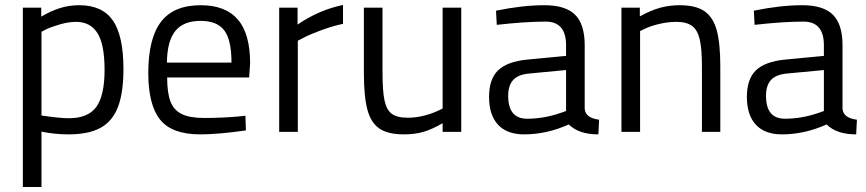

<svg xmlns="http://www.w3.org/2000/svg" viewBox="-20 -531 3488 773"><path d="M72 -500H146V-464Q185 -487 221.5 -498.5Q258 -510 299 -510Q392 -510 434.5 -448.5Q477 -387 477 -253Q477 -158 455 -100.5Q433 -43 385 -16.5Q337 10 256 10Q200 10 147 -1V222H72ZM401 -250Q401 -352 372.5 -397.5Q344 -443 286 -443Q257 -443 223.5 -433.5Q190 -424 166 -413L147 -403V-66Q221 -55 257 -55Q335 -55 368 -101Q401 -147 401 -250Z M577 -237Q577 -376 628 -443Q679 -510 788 -510Q888 -510 937.5 -452.5Q987 -395 987 -276L983 -219H653Q653 -157 666.5 -122Q680 -87 712.5 -71.5Q745 -56 803 -56Q832 -56 870 -57.5Q908 -59 939 -62L968 -65L970 -6Q859 10 786 10Q672 10 624.5 -49.5Q577 -109 577 -237ZM912 -279Q912 -370 883 -408.5Q854 -447 788 -447Q719 -447 686 -406.5Q653 -366 652 -279Z M1104 -500H1178V-432Q1264 -491 1361 -511V-435Q1322 -427 1276.5 -410.5Q1231 -394 1204 -380L1179 -367V0H1104Z M1445 -239V-500H1520V-240Q1520 -165 1528 -127Q1536 -89 1557 -73Q1578 -57 1622 -57Q1690 -57 1762 -94V-500H1837V0H1762V-35Q1721 -11 1686 -0.5Q1651 10 1606 10Q1542 10 1507.5 -13.5Q1473 -37 1459 -90Q1445 -143 1445 -239Z M1949 -141Q1949 -213 1985.5 -248Q2022 -283 2102 -291L2259 -306V-349Q2259 -444 2177 -444Q2096 -444 1980 -431L1977 -488Q2084 -510 2172 -510Q2257 -510 2295.5 -471.5Q2334 -433 2334 -349V-93Q2337 -56 2392 -49L2389 10Q2310 10 2270 -30Q2181 10 2090 10Q2021 10 1985 -29Q1949 -68 1949 -141ZM2236 -76 2259 -84V-249L2111 -235Q2066 -231 2046 -209Q2026 -187 2026 -145Q2026 -53 2102 -53Q2169 -53 2236 -76Z M2482 -500H2556V-465Q2601 -490 2638.5 -500Q2676 -510 2717 -510Q2781 -510 2816 -486Q2851 -462 2865.5 -409.5Q2880 -357 2880 -264V0H2806V-262Q2806 -333 2797.5 -371Q2789 -409 2767 -426Q2745 -443 2703 -443Q2669 -443 2633.5 -434.5Q2598 -426 2576 -415L2557 -406V0H2482Z M2987 -141Q2987 -213 3023.5 -248Q3060 -283 3140 -291L3297 -306V-349Q3297 -444 3215 -444Q3134 -444 3018 -431L3015 -488Q3122 -510 3210 -510Q3295 -510 3333.5 -471.5Q3372 -433 3372 -349V-93Q3375 -56 3430 -49L3427 10Q3348 10 3308 -30Q3219 10 3128 10Q3059 10 3023 -29Q2987 -68 2987 -141ZM3274 -76 3297 -84V-249L3149 -235Q3104 -231 3084 -209Q3064 -187 3064 -145Q3064 -53 3140 -53Q3207 -53 3274 -76Z"/></svg>

Font: Cairo
Style: Regular
Weight: 400
Designer: Mohamed Gaber, the designers of Titillium
Foundry: Kief Type Foundry
Version: Version 2.009; ttfautohint (v1.5.33-1714) -l 8 -r 50 -G 200 